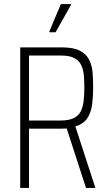

<svg xmlns="http://www.w3.org/2000/svg" viewBox="-20 -920 536 940"><path d="M79 0V-688H284Q340 -688 371.5 -671.5Q403 -655 417 -626.5Q431 -598 433.5 -562.5Q436 -527 436 -489Q436 -446 431 -408Q426 -370 408 -342Q390 -314 349 -301L447 0H401L303 -302L330 -293Q322 -292 307 -291Q292 -290 279 -290H122V0ZM122 -330H276Q315 -330 338.5 -340.5Q362 -351 373.5 -371.5Q385 -392 389 -422Q393 -452 393 -489Q393 -522 390.5 -550.5Q388 -579 378 -600.5Q368 -622 345 -635Q322 -648 281 -648H122ZM222 -762V-767L278 -900H327V-895L252 -762Z"/></svg>

Font: Saira Condensed ExtraLight
Style: Regular
Weight: 250
Width: 3
Designer: Hector Gatti with collaboration of the Omnibus-Type team
Foundry: Omnibus-Type
Version: Version 1.101